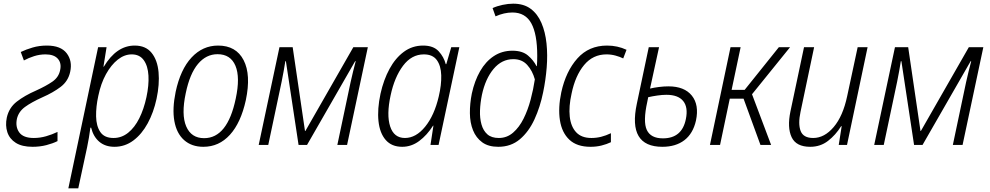

<svg xmlns="http://www.w3.org/2000/svg" viewBox="-20 -789 5390 1045"><path d="M157 10Q100 10 66 -11.5Q32 -33 20 -69.5Q8 -106 17 -149Q29 -203 71.5 -236Q114 -269 176 -296Q231 -321 265 -344.5Q299 -368 307 -406Q316 -445 295 -469Q274 -493 228 -493Q196 -493 166 -483.5Q136 -474 110 -460L93 -506Q122 -520 158 -530.5Q194 -541 235 -541Q311 -541 343 -499Q375 -457 362 -398Q351 -347 310 -316Q269 -285 212 -260Q150 -232 115.5 -206.5Q81 -181 72 -142Q63 -98 85 -68Q107 -38 164 -38Q198 -38 231 -47.5Q264 -57 293 -71V-21Q267 -8 232 1Q197 10 157 10Z M352 236 514 -532H560L543 -426H545Q614 -541 713 -541Q773 -541 805 -501.5Q837 -462 843 -396Q849 -330 832 -251Q816 -177 784 -118Q752 -59 706 -24.5Q660 10 603 10Q553 10 520.5 -17.5Q488 -45 476 -94H472Q469 -70 464 -40Q459 -10 454 13L406 236ZM598 -38Q642 -38 677.5 -66.5Q713 -95 738 -145Q763 -195 777 -260Q791 -325 788 -377.5Q785 -430 762.5 -461.5Q740 -493 697 -493Q657 -493 621 -464.5Q585 -436 557 -385.5Q529 -335 515 -267Q502 -208 503 -155.5Q504 -103 526 -70.5Q548 -38 598 -38Z M1087 10Q1023 10 982 -26.5Q941 -63 929 -130Q917 -197 936 -289Q962 -411 1022.5 -476Q1083 -541 1167 -541Q1265 -541 1306 -461.5Q1347 -382 1318 -244Q1291 -121 1231.5 -55.5Q1172 10 1087 10ZM1091 -37Q1218 -37 1263 -252Q1288 -368 1261.5 -431Q1235 -494 1164 -494Q1102 -494 1057.5 -441Q1013 -388 991 -282Q966 -165 993.5 -101Q1021 -37 1091 -37Z M1388 0 1501 -532H1573L1640 -76H1642L1903 -532H1982L1869 0H1816L1888 -341Q1895 -371 1901.5 -399Q1908 -427 1916 -456H1913L1651 0H1605L1536 -456H1533Q1529 -430 1524 -402.5Q1519 -375 1513 -345L1440 0Z M2169 10Q2112 10 2079.5 -27Q2047 -64 2040 -129.5Q2033 -195 2051 -279Q2068 -355 2100 -414Q2132 -473 2178 -507Q2224 -541 2283 -541Q2339 -541 2367.5 -510Q2396 -479 2406 -440H2409L2436 -532H2480L2367 0H2323L2339 -105H2337Q2304 -53 2261.5 -21.5Q2219 10 2169 10ZM2184 -38Q2244 -38 2294 -99.5Q2344 -161 2368 -264Q2383 -327 2381.5 -379Q2380 -431 2357.5 -462Q2335 -493 2287 -493Q2220 -493 2173.5 -431Q2127 -369 2106 -270Q2083 -164 2103.5 -101Q2124 -38 2184 -38Z M2692 10Q2638 10 2604.5 -14.5Q2571 -39 2554.5 -80Q2538 -121 2537.5 -173Q2537 -225 2548 -280Q2563 -349 2593 -401.5Q2623 -454 2667.5 -483.5Q2712 -513 2769 -513Q2823 -513 2853.5 -487Q2884 -461 2900 -429H2902Q2903 -440 2903.5 -455.5Q2904 -471 2904 -485Q2904 -604 2871.5 -662.5Q2839 -721 2769 -721Q2724 -721 2677 -700L2661 -745Q2685 -756 2715.5 -762.5Q2746 -769 2773 -769Q2831 -769 2868.5 -741Q2906 -713 2927 -664Q2948 -615 2954.5 -552.5Q2961 -490 2955.5 -421.5Q2950 -353 2936 -286Q2920 -207 2889 -139.5Q2858 -72 2809.5 -31Q2761 10 2692 10ZM2695 -38Q2739 -38 2772.5 -67Q2806 -96 2829.5 -143Q2853 -190 2868 -246.5Q2883 -303 2891 -357Q2878 -404 2849.5 -435.5Q2821 -467 2774 -467Q2711 -467 2666.5 -414Q2622 -361 2603 -273Q2594 -229 2592.5 -187.5Q2591 -146 2600.5 -112Q2610 -78 2632.5 -58Q2655 -38 2695 -38Z M3194 10Q3120 10 3079 -28.5Q3038 -67 3027.5 -134.5Q3017 -202 3035 -287Q3060 -401 3122.5 -471Q3185 -541 3284 -541Q3341 -541 3390 -518L3372 -471Q3354 -480 3330 -486.5Q3306 -493 3281 -493Q3207 -493 3159 -435Q3111 -377 3091 -280Q3075 -209 3081 -154.5Q3087 -100 3116 -69Q3145 -38 3199 -38Q3226 -38 3252 -44.5Q3278 -51 3305 -64V-15Q3282 -4 3254 3Q3226 10 3194 10Z M3585 10Q3396 10 3446 -224L3511 -532H3567L3518 -307Q3539 -312 3566 -315.5Q3593 -319 3618 -319Q3705 -319 3745.5 -268.5Q3786 -218 3768 -133Q3752 -62 3705 -26Q3658 10 3585 10ZM3503 -235Q3479 -127 3500.5 -81.5Q3522 -36 3588 -36Q3692 -36 3713 -141Q3726 -205 3698.5 -239Q3671 -273 3607 -273Q3584 -273 3557 -269Q3530 -265 3508 -260Z M3844 0 3956 -532H4011L3962 -300H4033L4219 -532H4280L4073 -276L4177 0H4119L4027 -252H3952L3899 0Z M4390 10Q4313 10 4288.5 -42.5Q4264 -95 4282 -182L4356 -532H4411L4337 -180Q4323 -115 4337.5 -76.5Q4352 -38 4406 -38Q4467 -38 4517.5 -97.5Q4568 -157 4591 -266L4648 -532H4702L4590 0H4545L4561 -102H4558Q4528 -54 4486.5 -22Q4445 10 4390 10Z M4738 0 4851 -532H4923L4990 -76H4992L5253 -532H5332L5219 0H5166L5238 -341Q5245 -371 5251.5 -399Q5258 -427 5266 -456H5263L5001 0H4955L4886 -456H4883Q4879 -430 4874 -402.5Q4869 -375 4863 -345L4790 0Z"/></svg>

Font: Noto Sans SemiCondensed Light
Style: Italic
Weight: 300
Width: 4
Italic angle: -12°
Designer: Monotype Design Team
Foundry: Monotype Imaging Inc.
Version: Version 2.013; ttfautohint (v1.8.4.7-5d5b)